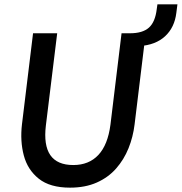

<svg xmlns="http://www.w3.org/2000/svg" viewBox="-20 -853 836 883"><path d="M81 -281 132 -700H243L191 -276Q169 -94 317 -94Q389 -94 432.5 -140.5Q476 -187 488 -280L539 -700H650L599 -281Q592 -223 571 -171Q550 -119 514 -78Q478 -37 425 -13.5Q372 10 302 10Q210 10 158.5 -31Q107 -72 89.5 -138Q72 -204 81 -281ZM621 -641 576 -684 578 -700Q636 -700 665 -726Q694 -752 701 -812L704 -833H796L791 -794Q783 -727 739.5 -686.5Q696 -646 621 -641Z"/></svg>

Font: Haskoy SemiBold
Style: Italic
Weight: 600
Designer: Ertekin Erdin
Foundry: Ertekin Erdin
Version: Version 2.000; ttfautohint (v1.8.4.7-5d5b)